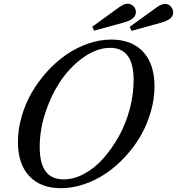

<svg xmlns="http://www.w3.org/2000/svg" viewBox="-20 -990 940 1020"><path d="M304.2 9.8Q195.3 9.8 135.3 -54.7Q75.2 -119.1 75.2 -235.8Q75.2 -302.2 94.7 -370.4Q114.3 -438.5 148.4 -497.8Q182.6 -557.1 230.2 -609.6Q277.8 -662.1 332 -699.5Q386.2 -736.8 448.2 -758.3Q510.3 -779.8 570.8 -779.8Q680.2 -779.8 740.5 -714.6Q800.8 -649.4 800.8 -530.8Q800.8 -464.4 781.2 -396.5Q761.7 -328.6 727.8 -269.5Q693.8 -210.4 646.2 -158.7Q598.6 -106.9 544.2 -69.8Q489.7 -32.7 427.5 -11.5Q365.2 9.8 304.2 9.8ZM318.8 -37.1Q372.6 -37.1 427.5 -66.7Q482.4 -96.2 528.8 -148.4Q575.2 -200.7 611.8 -266.6Q648.4 -332.5 669.2 -410.6Q689.9 -488.8 689.9 -564.9Q689.9 -735.8 564.9 -735.8Q498 -735.8 429.4 -689.5Q360.8 -643.1 308.8 -569.6Q256.8 -496.1 223.9 -399.9Q190.9 -303.7 190.9 -210Q190.9 -122.1 222.4 -79.6Q253.9 -37.1 318.8 -37.1ZM679.2 -826.2 668.9 -847.2 814 -952.1Q838.9 -969.2 856.9 -969.2Q874.5 -969.2 887.2 -955.6Q899.9 -941.9 899.9 -922.9Q899.9 -905.3 884.3 -891.8Q868.7 -878.4 831.1 -868.2ZM480 -827.1 470.2 -848.1 615.2 -953.1Q640.1 -970.2 658.2 -970.2Q675.8 -970.2 689 -956.8Q702.1 -943.4 702.1 -925.8Q702.1 -907.2 686.5 -893.3Q670.9 -879.4 632.8 -869.1Z"/></svg>

Font: Libre Caslon Text
Style: Italic
Weight: 400
Italic angle: -25°
Designer: Pablo Impallari, Rodrigo Fuenzalida
Foundry: Pablo Impallari, Rodrigo Fuenzalida
Version: Version 1.002